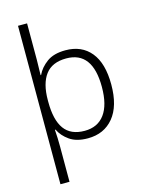

<svg xmlns="http://www.w3.org/2000/svg" viewBox="-143 -845 885 1166"><g transform="rotate(-15 299.5 -262.0)"><path d="M543 -269Q543 -134 483.5 -62Q424 10 322 10Q251 10 208 -20Q165 -50 145 -92H141Q143 -70 144 -39Q145 -8 145 15V236H88V-760H145V-531Q145 -511 144 -482.5Q143 -454 143 -435H146Q166 -478 209.5 -510Q253 -542 327 -542Q429 -542 486 -472.5Q543 -403 543 -269ZM484 -270Q484 -493 319 -493Q230 -493 188 -437Q146 -381 146 -277V-266Q146 -152 187 -95.5Q228 -39 315 -39Q397 -39 440.5 -98Q484 -157 484 -270Z"/></g></svg>

Font: Noto Sans Cherokee Light
Style: Regular
Weight: 300
Designer: Monotype Design Team
Foundry: Monotype Imaging Inc.
Version: Version 2.001; ttfautohint (v1.8.4.7-5d5b)